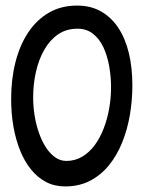

<svg xmlns="http://www.w3.org/2000/svg" viewBox="-20 -646 536 689"><path d="M213.5 23Q175.5 23 144.8 6.8Q114 -9.5 90.8 -38.5Q67.5 -67.5 51.8 -107Q36 -146.5 28 -193Q20 -239.5 20 -291Q20 -362 35.5 -423Q51 -484 81.2 -529.5Q111.5 -575 155.5 -600.5Q199.5 -626 256.5 -626Q305.5 -626 342.5 -605Q379.5 -584 404.8 -545.8Q430 -507.5 442.5 -455.2Q455 -403 455 -340Q455 -286 446 -233.2Q437 -180.5 418.2 -134.2Q399.5 -88 370.8 -52.8Q342 -17.5 303 2.8Q264 23 213.5 23ZM218 -68.5Q249.5 -68.5 275 -83.8Q300.5 -99 319.8 -125Q339 -151 352 -184.8Q365 -218.5 371.8 -256.5Q378.5 -294.5 378.5 -332Q378.5 -371 371.8 -408.8Q365 -446.5 350.8 -476.8Q336.5 -507 313.5 -525Q290.5 -543 258 -543Q218 -543 188.2 -522.5Q158.5 -502 138.8 -467.2Q119 -432.5 109 -388.2Q99 -344 99 -296.5Q99 -264 104.2 -231.2Q109.5 -198.5 119.8 -169.2Q130 -140 144.5 -117.5Q159 -95 177.5 -81.8Q196 -68.5 218 -68.5Z"/></svg>

Font: Gluten Light
Style: Regular
Weight: 300
Designer: Tyler Finck
Foundry: Etcetera Type Company
Version: Version 1.300